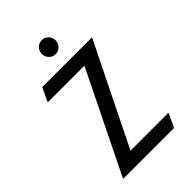

<svg xmlns="http://www.w3.org/2000/svg" viewBox="-270 -1049 1159 1159"><g transform="rotate(-45 309.5 -470.0)"><path d="M274.4 -837.9Q257.3 -855.5 257.3 -880.1Q257.3 -904.8 274.4 -922.4Q291.5 -939.9 315.9 -939.9Q340.3 -939.9 357.4 -922.4Q374.5 -904.8 374.5 -880.1Q374.5 -855.5 357.4 -837.9Q340.3 -820.3 315.9 -820.3Q291.5 -820.3 274.4 -837.9ZM73.2 0V-4.9L389.2 -648.4H78.1V-653.3L117.7 -737.3H540.5V-732.4L223.1 -88.9H545.4V-84L505.9 0Z"/></g></svg>

Font: Nova Round
Style: Book
Weight: 400
Version: Version 2.000